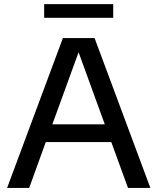

<svg xmlns="http://www.w3.org/2000/svg" viewBox="-20 -928 778 948"><path d="M15 0 290.5 -740H447L722.5 0H612L529.5 -226.5H206L124 0ZM238.5 -314H497.5L368 -670ZM198 -840V-907.5H539V-840Z"/></svg>

Font: Encode Sans SmExp Md
Style: Regular
Weight: 500
Width: 6
Designer: Multiple Designers
Foundry: Impallari Type
Version: Version 3.002; ttfautohint (v1.8.3) -l 8 -r 50 -G 200 -x 14 